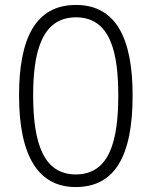

<svg xmlns="http://www.w3.org/2000/svg" viewBox="-20 -745 612 776"><path d="M286 11C442 11 516 -111 516 -359C516 -588 450 -725 287 -725C123 -725 57 -589 57 -359C57 -111 137 11 286 11ZM286 -40C158 -40 114 -163 114 -359C114 -524 144 -675 287 -675C429 -675 458 -527 458 -359C458 -174 422 -40 286 -40Z"/></svg>

Font: Noto Sans Malayalam Light
Style: Regular
Weight: 300
Designer: Jelle Bosma - Monotype Design Team
Foundry: Monotype Imaging Inc.
Version: Version 2.104